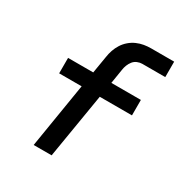

<svg xmlns="http://www.w3.org/2000/svg" viewBox="-171 -863 942 991"><g transform="rotate(30 300.0 -367.5)"><path d="M169 0 232 -386H98V-478H248L265 -580Q268 -601 275 -621.5Q282 -642 294 -661Q306 -680 323.5 -695Q341 -710 361.5 -719Q382 -728 403 -731.5Q424 -735 445 -735H582V-643H445Q431 -643 416.5 -637Q402 -631 392.5 -619Q383 -607 377.5 -593Q372 -579 370 -565L356 -478H532V-386H340L276 0Z"/></g></svg>

Font: Iosevka SS04 Semibold Extended
Style: Italic
Weight: 600
Width: 7
Italic angle: -9°
Monospace: yes
Designer: Belleve Invis
Foundry: Belleve Invis
Version: Version 19.0.0; ttfautohint (v1.8.4)